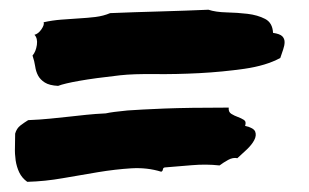

<svg xmlns="http://www.w3.org/2000/svg" viewBox="-20 -467 627 389"><path d="M533.2 -400.4Q546.9 -398.4 551.8 -393.6Q556.6 -388.7 556.6 -381.8Q556.6 -375 553.7 -366.7Q550.8 -358.4 547.9 -349.6Q519.5 -334 475.1 -327.6Q430.7 -321.3 383.8 -318.8Q336.9 -316.4 293.5 -316.9Q250 -317.4 223.6 -314.5Q170.9 -308.6 140.6 -303.2Q110.4 -297.9 97.7 -293Q80.1 -293.9 70.8 -299.8Q61.5 -305.7 57.1 -314Q52.7 -322.3 51.3 -332.5Q49.8 -342.8 45.9 -354.5Q52.7 -362.3 54.7 -376Q56.6 -389.6 49.8 -396.5Q57.6 -398.4 64 -407.7Q70.3 -417 68.4 -421.9Q85.9 -425.8 104 -427.2Q122.1 -428.7 139.6 -429.7Q157.2 -430.7 173.3 -432.6Q189.5 -434.6 203.1 -440.4Q251 -442.4 303.7 -443.8Q356.4 -445.3 402.3 -447.3Q417 -442.4 439 -441.9Q460.9 -441.4 481.4 -439Q502 -436.5 517.1 -428.7Q532.2 -420.9 533.2 -400.4ZM476.6 -211.9Q494.1 -208 497.1 -200.2Q500 -192.4 495.1 -183.1Q490.2 -173.8 480 -164.1Q469.7 -154.3 460.9 -146.5Q452.1 -148.4 442.4 -143.1Q432.6 -137.7 424.8 -131.8Q397.5 -134.8 368.7 -132.3Q339.8 -129.9 315.4 -127.9Q310.5 -127.9 310.1 -124Q309.6 -120.1 306.6 -119.1Q278.3 -127.9 246.1 -126Q213.9 -124 178.7 -118.2Q143.6 -112.3 107.4 -106Q71.3 -99.6 35.2 -98.6Q24.4 -106.4 19 -117.7Q13.7 -128.9 11.7 -142.1Q9.8 -155.3 10.3 -168.9Q10.7 -182.6 10.7 -196.3Q13.7 -207 21.5 -212.9Q29.3 -218.8 37.1 -223.6Q61.5 -224.6 81.1 -226.6Q100.6 -228.5 118.7 -230.5Q136.7 -232.4 154.8 -234.4Q172.9 -236.3 194.3 -237.3Q207 -240.2 238.3 -243.2Q264.6 -245.1 313 -247.1Q361.3 -249 443.4 -249Q442.4 -240.2 448.7 -236.3Q455.1 -232.4 461.9 -230Q468.8 -227.5 474.1 -224.1Q479.5 -220.7 476.6 -211.9Z"/></svg>

Font: Permanent Marker
Style: Regular
Weight: 400
Designer: Font Diner, Inc
Foundry: Font Diner, Inc
Version: Version 1.001